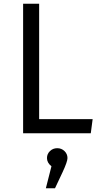

<svg xmlns="http://www.w3.org/2000/svg" viewBox="-20 -715 537 1030"><path d="M190 -695V-76H477L467 0H104V-695ZM342 133Q342 152 316 208L275 295H226L256 177Q232 158 232 133Q232 111 248 95.5Q264 80 287 80Q310 80 326 95.5Q342 111 342 133Z"/></svg>

Font: Sedus Text
Style: Regular
Weight: 400
Designer: TypeMates
Foundry: TypeMates, Runge Thomsen GbR
Version: Version 4.202;PS 004.202;hotconv 1.0.88;makeotf.lib2.5.64775